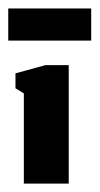

<svg xmlns="http://www.w3.org/2000/svg" viewBox="-31 -439 238 459"><path d="M-11.3 -342H187V-418.7H-11.3ZM26 0H133.3V-283.3H77.7L6 -263.7V-228L26 -215.7Z"/></svg>

Font: Jomhuria
Style: Regular
Weight: 400
Designer: Arabic design by Kourosh Beigpour, Latin design by Eben Sorkin, engineering by Lasse Fister and Khaled Hosney
Version: Version 1.0010